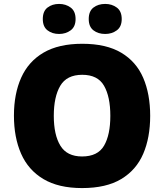

<svg xmlns="http://www.w3.org/2000/svg" viewBox="-20 -948 837 978"><path d="M745 -358Q745 -247 709.5 -164.5Q674 -82 597.5 -36Q521 10 398 10Q278 10 201 -36Q124 -82 87.5 -165Q51 -248 51 -359Q51 -470 88 -552.5Q125 -635 202 -680Q279 -725 399 -725Q521 -725 597.5 -679.5Q674 -634 709.5 -551.5Q745 -469 745 -358ZM254 -358Q254 -261 287.5 -206Q321 -151 398 -151Q478 -151 510 -206Q542 -261 542 -358Q542 -455 510 -511Q478 -567 399 -567Q320 -567 287 -511Q254 -455 254 -358ZM198 -851Q198 -891 222 -909.5Q246 -928 281 -928Q315 -928 340 -909.5Q365 -891 365 -851Q365 -812 340 -793.5Q315 -775 281 -775Q246 -775 222 -793.5Q198 -812 198 -851ZM432 -851Q432 -891 456 -909.5Q480 -928 516 -928Q550 -928 575 -909.5Q600 -891 600 -851Q600 -812 575 -793.5Q550 -775 516 -775Q480 -775 456 -793.5Q432 -812 432 -851Z"/></svg>

Font: Noto Sans Thaana Black
Style: Regular
Weight: 900
Designer: David Williams
Foundry: Google Inc.
Version: Version 3.001; ttfautohint (v1.8.4.7-5d5b)